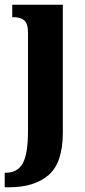

<svg xmlns="http://www.w3.org/2000/svg" viewBox="-38 -556 362 816"><path d="M-18 178H-12Q36 178 58.5 138.5Q81 99 81 0V-417Q81 -456 65 -469.5Q49 -483 18 -483H14V-536H229V8Q229 135 169 187.5Q109 240 0 240H-18Z"/></svg>

Font: Noto Serif CondExtraBold
Style: Regular
Weight: 800
Width: 3
Designer: Monotype Design Team
Foundry: Monotype Imaging Inc.
Version: Version 1.001